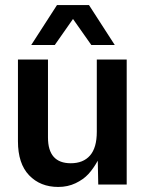

<svg xmlns="http://www.w3.org/2000/svg" viewBox="-20 -738 583 768"><path d="M212.9 9.8Q141.1 9.8 96.4 -36.9Q51.8 -83.5 51.8 -172.9V-500H171.9V-188Q171.9 -85 263.2 -85Q313 -85 340.1 -116Q367.2 -147 367.2 -210.9V-500H486.8V0H373L371.1 -95.2Q353.5 -63.5 333.5 -41.7Q313.5 -20 282.2 -5.1Q251 9.8 212.9 9.8ZM105 -558.1 208 -717.8H335.9L439 -558.1H345.2L272 -662.1L199.2 -558.1Z"/></svg>

Font: TASA Orbiter Deck SemiBold
Style: Regular
Weight: 600
Designer: Weizhong Zhang
Version: Version 1.000;Glyphs 3.1.2 (3151)